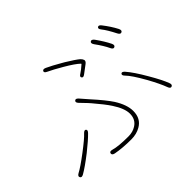

<svg xmlns="http://www.w3.org/2000/svg" viewBox="-148 -1006 1297 1297"><g transform="rotate(-45 500.0 -358.0)"><path d="M462 19Q379 19 316 7Q292 2 296 -14Q299 -29 323 -22Q367 -9 462 -9Q504 -9 535 -29Q578 -56 578 -111Q578 -161 532 -231Q504 -274 444 -344Q436 -353 428 -362L384 -408Q368 -425 379 -435Q390 -445 406 -427L454 -372Q529 -289 561 -240Q607 -167 607 -108Q607 -35 550 -3Q512 19 462 19ZM906 -41Q892 -36 884 -58Q866 -108 820 -191Q767 -285 736 -316Q719 -333 729 -343Q739 -352 755 -334Q793 -291 846 -199Q894 -117 912 -69Q921 -47 906 -41ZM63 -45Q42 -33 35 -47Q27 -60 48 -72Q85 -91 163.5 -150.5Q242 -210 264 -235Q281 -253 291 -244Q301 -234 284 -217Q252 -184 183 -129Q107 -70 63 -45ZM821 -503Q807 -496 797 -518Q778 -559 738 -614Q724 -634 736 -643Q748 -651 763 -632Q803 -576 825 -531Q835 -510 821 -503ZM547 -518Q528 -503 520 -515Q511 -527 532 -539Q554 -553 582 -578Q586 -581 582 -584Q555 -610 485 -651Q420 -689 383 -706Q361 -716 367 -728Q373 -741 395 -731Q436 -712 491 -680Q502 -674 512 -668Q576 -629 600 -609Q612 -598 616 -586Q620 -573 603 -560ZM926 -540Q912 -533 901 -554Q868 -619 843 -650Q828 -669 839 -677Q850 -686 865 -667Q904 -617 929 -569Q940 -547 926 -540Z"/></g></svg>

Font: Resource Han Rounded JP ExtraLight
Style: Regular
Weight: 250
Designer: Cyano Hao (round all glyphs); Ryoko NISHIZUKA 西塚涼子 (kana, bopomofo & ideographs); Paul D. Hunt (Latin, Greek & Cyrillic)
Foundry: Cyano Hao
Version: 0.990